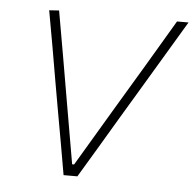

<svg xmlns="http://www.w3.org/2000/svg" viewBox="-42 -539 594 582"><g transform="rotate(5 254.5 -248.0)"><path d="M172 0Q164 -46.5 155.5 -94.5Q147 -142 139 -187L123.5 -275Q114 -329 104.5 -385Q94.5 -441 85 -494L115 -496Q127.5 -425 139.5 -356.2Q151.5 -287.5 164 -214L195 -35H201L308 -215Q351 -286.5 392 -355.5Q433 -424.5 474 -494H509Q442 -382 377 -273L324 -184.5Q296.5 -138 269.2 -92.2Q242 -46.5 214 0Z"/></g></svg>

Font: Heraclito Thin
Style: Italic
Weight: 100
Italic angle: -12°
Designer: Kostas Bartsokas (font) & Cristiano Sobral (main changes)
Foundry: Kostas Bartsokas (font) & Cristiano Sobral (main changes)
Version: Version 1.00;July 8, 2020;FontCreator 13.0.0.2655 64-bit